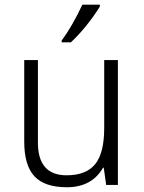

<svg xmlns="http://www.w3.org/2000/svg" viewBox="-20 -786 610 816"><path d="M141.1 -530.8V-180.2Q141.1 -41 263.2 -41Q345.7 -41 384.3 -88.1Q422.9 -135.3 422.9 -242.2V-530.8H481V0H431.2L420.9 -73.2H418Q370.1 9.8 264.2 9.8Q169.4 9.8 126.2 -36.9Q83 -83.5 83 -184.1V-530.8ZM242.2 -613.8Q285.6 -672.4 330.1 -766.1H404.3V-757.8Q348.6 -669.4 281.2 -606H242.2Z"/></svg>

Font: Droid Sans TV
Style: Regular
Weight: 300
Version: Version 1.00